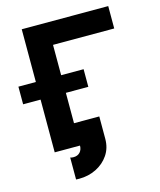

<svg xmlns="http://www.w3.org/2000/svg" viewBox="-130 -816 909 1089"><g transform="rotate(-15 324.0 -271.5)"><path d="M382.8 -309.6H251V-131.3H399.4V0Q399.4 54.2 371.8 94.7Q344.2 135.3 298.6 158Q252.9 180.7 198.7 180.7Q187.5 180.7 179.7 180.2V51.3Q188 54.2 198.7 54.2Q223.1 54.2 237.1 39.1Q251 23.9 251 0H102.5V-309.6H0V-413.1H102.5V-722.7H610.4V-591.3H251V-413.1H382.8Z"/></g></svg>

Font: Giphurs
Style: Bold
Weight: 700
Version: Version 0.920; ttfautohint (v1.8.4.7-5d5b)